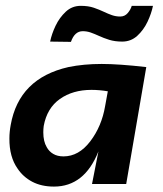

<svg xmlns="http://www.w3.org/2000/svg" viewBox="-20 -646 571 674"><path d="M169.5 9Q125.5 9 93.2 -8Q61 -25 41.5 -54.5Q12.5 -95.5 13 -160Q13 -182.5 17.5 -207Q46.5 -371 220 -410.5Q273.5 -421.5 337 -421.5Q397 -421.5 493.5 -410.5L423 0H303L325.5 -114.5Q276.5 9 169.5 9ZM203 -97Q256.5 -97 296.8 -149.8Q337 -202.5 349 -273.5L358.5 -325.5Q329 -330.5 301 -330.5Q235.5 -330.5 190.2 -298.5Q145 -266.5 133.5 -204Q132 -193 132 -181.5Q132 -149.5 144 -129.5Q152 -114.5 166.8 -105.8Q181.5 -97 203 -97ZM229 -499 156 -500Q161.5 -527 175.2 -555.8Q189 -584.5 211 -605Q233 -625.5 263.5 -625.5Q290 -625.5 309.5 -618.8Q329 -612 344.2 -604.8Q359.5 -597.5 373 -592.8Q386.5 -588 402 -588Q418 -588 428.2 -600Q438.5 -612 442.5 -625.5H517Q511.5 -598.5 497.8 -569.5Q484 -540.5 461.8 -520.2Q439.5 -500 409 -500Q383.5 -500 363.5 -506.2Q343.5 -512.5 327.8 -519.8Q312 -527 298.5 -531.8Q285 -536.5 270.5 -536.5Q242 -536.5 229 -499Z"/></svg>

Font: Lucymar Sans SemiBold
Style: Italic
Weight: 600
Italic angle: -10°
Foundry: The League of Moveable Type (original font) / Main changes by Cristiano Sobral with portions from Mirco Monsees
Version: Version 2.00;August 30, 2020;FontCreator 13.0.0.2681 64-bit